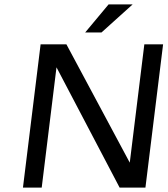

<svg xmlns="http://www.w3.org/2000/svg" viewBox="-20 -850 763 870"><path d="M639 0 719 -649H634L568 -113L281 -649H164L84 0H169L236 -545L522 0ZM581 -830H472L366 -703H440Z"/></svg>

Font: Gamestation Text
Style: Italic
Weight: 400
Designer: Jonas Hecksher
Foundry: Jonas Hecksher, Playtypeª, e-types AS
Version: Version 1.003